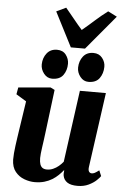

<svg xmlns="http://www.w3.org/2000/svg" viewBox="-67 -1098 746 1155"><g transform="rotate(5 306.0 -521.0)"><path d="M186.5 10Q156.5 10 124.2 -1.8Q92 -13.5 69.8 -40.8Q47.5 -68 46.5 -114Q46.5 -131.5 48.2 -152.5Q50 -173.5 53 -196.5Q56 -219.5 59.5 -243.5Q63 -267.5 66.5 -290.5L93.5 -469.5L32 -507L39.5 -548.5L233.5 -565.5L258.5 -553L225.5 -288Q223 -266.5 219.8 -244.2Q216.5 -222 213.8 -201.8Q211 -181.5 209.2 -165Q207.5 -148.5 207.5 -137.5Q207.5 -114 212.5 -99.8Q217.5 -85.5 227.5 -78.8Q237.5 -72 254 -72Q273.5 -72 291.2 -79.8Q309 -87.5 324.2 -100.2Q339.5 -113 351 -127.5L410.5 -561H567.5L504.5 -109Q502 -90 508 -81.2Q514 -72.5 524.5 -72.5Q533 -72.5 541.8 -76.8Q550.5 -81 568.5 -94.5L582.5 -61Q577 -52 559.2 -35Q541.5 -18 512.5 -4Q483.5 10 445.5 10Q405 10 384 -4Q363 -18 358 -42.5Q357.5 -45.5 357 -49.5Q356.5 -53.5 356.8 -57.8Q357 -62 357.5 -66.8Q358 -71.5 358.5 -75.5L356.5 -76.5Q344 -61 328.2 -45.8Q312.5 -30.5 291.8 -17.8Q271 -5 245.2 2.5Q219.5 10 186.5 10ZM237 -619Q207.5 -619 187.5 -644.2Q167.5 -669.5 168 -700Q169 -739.5 191.2 -767.2Q213.5 -795 252.5 -795Q288 -795 306.5 -770.5Q325 -746 325 -717Q325 -677 304.2 -648Q283.5 -619 237 -619ZM456.5 -619Q427 -619 407 -644.2Q387 -669.5 387.5 -700Q388.5 -739.5 410.2 -767.2Q432 -795 472 -795Q506.5 -795 525.8 -770.5Q545 -746 544.5 -717Q544 -677 523 -648Q502 -619 456.5 -619ZM333.5 -816.5 227 -1024.5 285 -1052Q310.5 -1022 336.2 -989.8Q362 -957.5 389.5 -926.5Q427 -957.5 462.8 -989.8Q498.5 -1022 538.5 -1052L593 -1024.5L419 -816.5Z"/></g></svg>

Font: Merriweather 24pt Black
Style: Italic
Weight: 900
Italic angle: -7.8°
Designer: Eben Sorkin
Foundry: Eben Sorkin
Version: Version 2.101